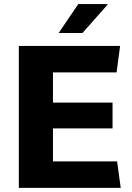

<svg xmlns="http://www.w3.org/2000/svg" viewBox="-20 -908 638 928"><path d="M71 0V-686H560.5L543.5 -558H236V-412H524V-287.5H236V-128H546L563.5 0ZM263.5 -748.5 358.5 -888.5H499L500 -885.5L378.5 -748.5Z"/></svg>

Font: Chivo Medium
Style: Regular
Weight: 500
Designer: Hector Gatti
Foundry: Omnibus-Type
Version: Version 2.002